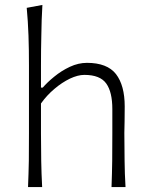

<svg xmlns="http://www.w3.org/2000/svg" viewBox="-20 -763 612 783"><path d="M94.3 0H151.9C150 -37.1 148.6 -72.9 148.1 -107.1C147.6 -141.4 147.1 -178.6 147.1 -219V-341C162.9 -363.3 181 -382.9 201.9 -400.5C222.4 -418.1 243.8 -431.9 265.2 -442.4C286.7 -452.4 306.2 -457.6 323.8 -457.6C367.1 -457.6 396.7 -445.7 413.3 -422.4C430 -399 438.1 -364.3 438.1 -318.1V-219C438.1 -178.6 438.1 -141.4 437.6 -107.1C437.1 -72.9 436.2 -37.1 434.8 0H491.9C489.5 -37.1 488.6 -72.9 488.1 -107.6C487.6 -141.9 487.1 -179.5 487.1 -220.5C487.1 -234.3 487.6 -250.5 488.1 -269C488.6 -287.6 488.6 -307.1 488.6 -328.6C488.6 -386.2 476.7 -430 452.9 -461C429 -491.4 389.5 -506.7 334.8 -506.7C311.4 -506.7 288.1 -501.4 264.8 -490.5C241.4 -479.5 220.5 -466.2 201.4 -450.5C181.9 -434.8 166.2 -419.5 154.3 -405.7H147.1V-495.2C147.1 -538.6 147.6 -580.5 148.6 -621C149 -661.4 150.5 -701.9 152.9 -742.9L89 -731C92.4 -694.3 94.8 -656.7 96.2 -617.6C97.6 -578.6 98.1 -537.6 98.1 -495.2V-220.5C98.1 -179.5 98.1 -141.9 97.6 -107.6C97.1 -72.9 95.7 -37.1 94.3 0Z"/></svg>

Font: Pinar Light
Style: Regular
Weight: 300
Designer: Amin Abedi
Version: Version 2.00;September 9, 2021;FontCreator 13.0.0.2683 64-bi